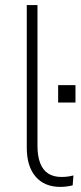

<svg xmlns="http://www.w3.org/2000/svg" viewBox="-20 -725 316 753"><path d="M217 8Q154 8 119.5 -32.5Q85 -73 85 -146V-705H127V-153Q127 -113 137.5 -85.5Q148 -58 169 -44.5Q190 -31 221 -31Q234 -31 245.5 -32.5Q257 -34 268 -37L265 2Q252 5 240 6.5Q228 8 217 8ZM208 -323V-391H276V-323Z"/></svg>

Font: Nunito Sans 12pt ExtraLight
Style: Regular
Weight: 200
Designer: Vernon Adams
Foundry: Vernon Adams
Version: Version 3.101;gftools[0.9.27]